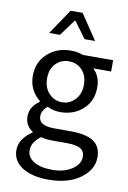

<svg xmlns="http://www.w3.org/2000/svg" viewBox="-101 -774 706 1058"><g transform="rotate(10 252.0 -245.0)"><path d="M116 -17V-21Q73 -48 73 -100Q73 -154 126 -190V-194Q63 -245 63 -325Q63 -402 116 -450Q169 -498 246 -498Q284 -498 315 -486H484V-423H384Q424 -385 424 -323Q424 -247 373 -200.5Q322 -154 246 -154Q207 -154 173 -171Q142 -144 142 -113Q142 -60 228 -60H322Q408 -60 450 -32Q492 -4 492 56Q492 126 424 175Q356 224 246 224Q155 224 100 189.5Q45 155 45 93Q45 31 116 -17ZM111 -573 206 -714H273L368 -573H309L242 -664H238L171 -573ZM117 82Q117 121 154.5 144Q192 167 258 167Q325 167 368.5 137.5Q412 108 412 68Q412 35 387.5 21.5Q363 8 314 8H230Q195 8 167 0Q117 36 117 82ZM172.5 -407.5Q143 -377 143 -325Q143 -273 173 -241Q203 -209 246 -209Q289 -209 319 -241Q349 -273 349 -325Q349 -377 319.5 -407.5Q290 -438 246 -438Q202 -438 172.5 -407.5Z"/></g></svg>

Font: RibengUni
Style: Regular
Weight: 400
Designer: (1) Dr. Andrew Glass (Senior Program Manager at Microsoft Corporation)
(2) Bivuti Chakma (Chakma Font Designer & Keyboar
Foundry: Bivuti Chakma
Version: Version 2.2022; Updated on: 03 June 2022; Friday